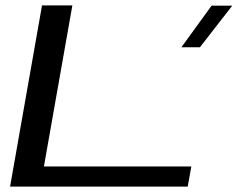

<svg xmlns="http://www.w3.org/2000/svg" viewBox="-20 -695 885 715"><path d="M17.5 0 136.5 -675H249.5L143.5 -75H692.5L679 0ZM655.5 -519 768 -674H845L724.5 -519Z"/></svg>

Font: Anybody UltraExpanded Regular
Style: Italic
Weight: 400
Width: 9
Italic angle: -10°
Designer: Tyler Finck
Foundry: Etcetera Type Company
Version: Version 1.010; ttfautohint (v1.8.3) -l 8 -r 50 -G 200 -x 14 